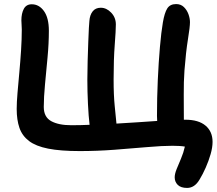

<svg xmlns="http://www.w3.org/2000/svg" viewBox="-20 -734 1065 943"><path d="M899 189Q868 189 853 174Q838 159 838 137Q838 120 847.5 96.5Q857 73 869 45Q881 17 888 -14Q866 -18 827 -18Q777 -18 702.5 -11.5Q628 -5 542.5 1.5Q457 8 372 8Q277 8 216.5 -4Q156 -16 122.5 -41.5Q89 -67 75.5 -106Q62 -145 62 -199Q62 -231 66 -278Q70 -325 75 -379Q80 -433 83.5 -487.5Q87 -542 87 -589Q87 -599 86 -613Q85 -627 85 -634Q85 -668 97 -690.5Q109 -713 136 -713Q172 -713 196 -679.5Q220 -646 220 -583Q220 -521 213.5 -452Q207 -383 201 -319Q195 -255 195 -209Q195 -159 231.5 -139Q268 -119 330 -119Q352 -119 375 -119.5Q398 -120 420 -121Q415 -162 412 -223.5Q409 -285 409 -343Q409 -387 410.5 -435.5Q412 -484 413.5 -526Q415 -568 416.5 -596.5Q418 -625 419 -631Q421 -660 435 -678Q449 -696 475 -696Q503 -696 526 -672Q549 -648 549 -614Q549 -585 543.5 -513.5Q538 -442 538 -344Q538 -266 543.5 -212.5Q549 -159 552 -127Q606 -130 656.5 -133.5Q707 -137 752 -140Q751 -152 751 -165Q751 -253 755 -341Q759 -429 765.5 -503.5Q772 -578 780 -624Q788 -671 801.5 -692.5Q815 -714 845 -714Q868 -714 883 -699.5Q898 -685 905.5 -664.5Q913 -644 913 -625Q913 -602 903 -540.5Q893 -479 886 -388Q882 -333 882.5 -268Q883 -203 883 -146Q887 -146 891 -146Q955 -146 989.5 -117Q1024 -88 1024 -37Q1024 -10 1014.5 23Q1005 56 990.5 89Q976 122 960 148Q936 189 899 189Z"/></svg>

Font: Shantell Sans Normal
Style: Regular
Weight: 600
Designer: Stephen Nixon, Anya Danilova, Shantell Martin
Foundry: Arrow Type
Version: Version 1.009;[a7da0bfa3]